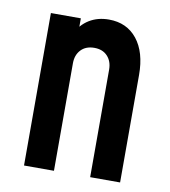

<svg xmlns="http://www.w3.org/2000/svg" viewBox="-68 -619 602 679"><g transform="rotate(10 232.5 -280.0)"><path d="M63 0V-547.5H170.5V-465.5L151 -487Q168.5 -523 199 -541.8Q229.5 -560.5 269.5 -560.5Q334 -560.5 371 -514Q408 -467.5 408 -386V0H300.5V-386Q300.5 -416 283.2 -434.5Q266 -453 236 -453Q205.5 -453 188 -434.5Q170.5 -416 170.5 -386V0Z"/></g></svg>

Font: Mohave SemiBold
Style: Regular
Weight: 600
Designer: Gumpita Rahayu
Foundry: Tokotype
Version: Version 2.003